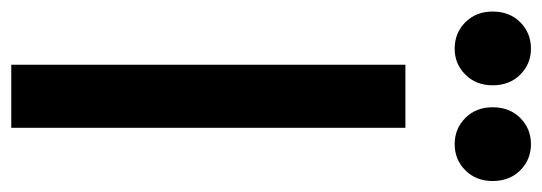

<svg xmlns="http://www.w3.org/2000/svg" viewBox="-335 -632 963 341"><g transform="rotate(90 146.5 -461.5)"><path d="M91 0V-700H203V0ZM62.5 -787.5Q34.5 -787.5 15.5 -806.5Q-3.5 -825.5 -3.5 -855Q-3.5 -885 15.5 -904Q34.5 -923 62.5 -923Q89.5 -923 108.5 -904Q127.5 -885 127.5 -855Q127.5 -825.5 108.5 -806.5Q89.5 -787.5 62.5 -787.5ZM232 -787.5Q204.5 -787.5 185.5 -806.5Q166.5 -825.5 166.5 -855Q166.5 -885 185.5 -904Q204.5 -923 232 -923Q259.5 -923 278.5 -904Q297.5 -885 297.5 -855Q297.5 -825.5 278.5 -806.5Q259.5 -787.5 232 -787.5Z"/></g></svg>

Font: Geologica Thin Roman
Style: Regular
Weight: 400
Version: Version 1.010;gftools[0.9.28]